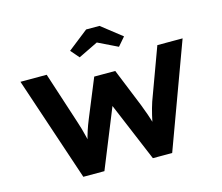

<svg xmlns="http://www.w3.org/2000/svg" viewBox="-123 -1081 1441 1244"><g transform="rotate(-15 597.5 -458.5)"><path d="M287.7 0 53.5 -700H229.5L343 -351Q350.5 -329.9 358 -302.7Q365.6 -275.6 372.6 -247.1Q379.6 -218.5 385 -193.7Q390.5 -168.8 392.6 -150.8L360.1 -151.2Q365.7 -180.1 373.3 -213.3Q380.9 -246.5 392.4 -281.6Q403.9 -316.7 418.3 -351.5L523.9 -608.9H664.9L768.9 -352.5Q783.1 -316.3 795.4 -280.8Q807.7 -245.4 816.5 -213.2Q825.3 -181.1 828.8 -155.1L798.1 -152.1Q800.3 -168.6 804.1 -188.1Q808 -207.7 812.1 -228.9Q816.3 -250.1 821.5 -271.6Q826.7 -293.2 832.6 -314.8Q838.5 -336.5 845 -355.3L971.7 -700H1141.1L883.7 0H754.2L575.1 -427L601.4 -425.3L429.1 0ZM465.2 -753.9 416.2 -810.7 552.2 -917.4H641.9L777.9 -810.7L728.9 -753.9L582.3 -825.2H611.9Z"/></g></svg>

Font: Lexend Peta
Style: Regular
Weight: 400
Designer: Bonnie Shaver-Troup, Thomas Jockin
Foundry: Lexend
Version: Version 1.007